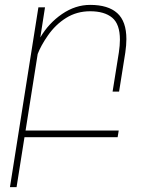

<svg xmlns="http://www.w3.org/2000/svg" viewBox="-20 -558 610 781"><path d="M494.1 -398.9Q494.1 -374.5 489.7 -344.2L464.4 -185.5H438L463.4 -344.2Q467.8 -373.5 467.8 -396.5Q467.8 -460 436.3 -486.1Q404.8 -512.2 346.7 -512.2Q292.5 -512.2 249 -485.1Q205.6 -458 174.8 -413.6Q146.5 -373 133.3 -338.4L84 -26.9H462.9L458.5 0H79.6L47.4 203.1H20.5L136.2 -528.3H163.1L144 -405.8Q178.2 -463.9 232.4 -501Q286.6 -538.1 346.7 -538.1Q419.9 -538.1 457 -504.6Q494.1 -471.2 494.1 -398.9Z"/></svg>

Font: Mardoto Thin
Style: Italic
Weight: 250
Italic angle: -12°
Designer: Christian Robertson, Vahan Hovhannisyan
Foundry: Google
Version: Version 1.000